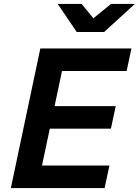

<svg xmlns="http://www.w3.org/2000/svg" viewBox="-20 -963 711 983"><path d="M35.5 0 186.5 -715H653L628.4 -599.6H297.5L195 -115.4H540.2L515.6 0ZM224.7 -304.1 249.3 -419.5H572.4L547.8 -304.1ZM372.9 -799 275.4 -943H398L502.2 -815H391.4L548.5 -943H670.6L513.1 -799Z"/></svg>

Font: Wix Madefor Text
Style: Italic
Weight: 400
Italic angle: -12°
Designer: Dalton Maag Ltd
Foundry: Dalton Maag Ltd
Version: Version 3.100